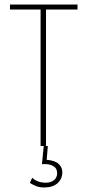

<svg xmlns="http://www.w3.org/2000/svg" viewBox="-20 -644 390 847"><path d="M159 0V-602H24V-624H322V-602H183V0ZM175 183Q156 183 141 177.5Q126 172 112 163L122 140Q133 151 148.5 156.5Q164 162 182 162Q205 162 218.5 150.5Q232 139 232 120Q232 99 216.5 89.5Q201 80 181 80H165L173 0H191L186 61Q223 64 239 79.5Q255 95 255 115Q255 145 234 164Q213 183 175 183Z"/></svg>

Font: Inconsolata ExtraCondensed ExtraLight
Style: Regular
Weight: 200
Width: 2
Monospace: yes
Designer: Raph Levien, Cyreal, Brenton Simpson
Foundry: Raph Levien, Cyreal, Google
Version: Version 3.001; ttfautohint (v1.8.2.53-6de2)